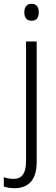

<svg xmlns="http://www.w3.org/2000/svg" viewBox="-56 -750 294 1010"><path d="M72 -686Q72 -706 81.5 -718Q91 -730 110 -730Q129 -730 138.5 -718Q148 -706 148 -686Q148 -641 110 -641Q72 -641 72 -686ZM22 240Q3 240 -11 237.5Q-25 235 -36 231V182Q-12 191 16 191Q81 191 81 100V-532H137V101Q137 172 106.5 206Q76 240 22 240Z"/></svg>

Font: Noto Sans Khmer UI SemiCondensed Light
Style: Regular
Weight: 300
Width: 4
Designer: Danh Hong and the Monotype Design Team
Foundry: Monotype Imaging Inc.
Version: Version 2.002; ttfautohint (v1.8.4.7-5d5b)